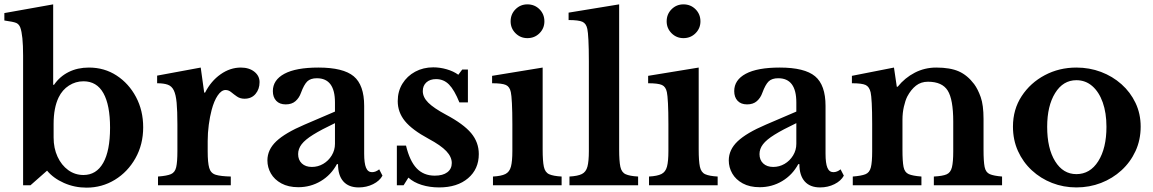

<svg xmlns="http://www.w3.org/2000/svg" viewBox="-21 -850 5291 881"><path d="M223 -830V-461H227Q253 -499 294 -519.5Q335 -540 387 -540Q458 -540 514 -503.5Q570 -467 603 -405Q636 -343 636 -266Q636 -187 600.5 -124Q565 -61 506 -25Q447 11 376 11Q321 11 272.5 -10.5Q224 -32 195 -67L119 0H85V-595Q85 -689 72 -724Q66 -739 54 -744.5Q42 -750 -1 -756V-790ZM225 -282V-219Q225 -170 243 -131Q261 -92 292 -69.5Q323 -47 362 -47Q421 -47 452.5 -102.5Q484 -158 484 -264Q484 -368 453.5 -422.5Q423 -477 362 -477Q326 -477 295.5 -457.5Q265 -438 248 -403Q225 -355 225 -282Z M932 -203V-155Q932 -104 939 -79.5Q946 -55 969 -48Q992 -41 1038 -40V0H704V-40Q745 -43 763.5 -51Q782 -59 787.5 -83Q793 -107 793 -157V-279Q793 -341 789.5 -378.5Q786 -416 776.5 -435.5Q767 -455 748.5 -461.5Q730 -468 700 -468V-503L900 -540L916 -425H920Q947 -478 991 -509Q1035 -540 1084 -540Q1122 -540 1146 -521Q1170 -502 1170 -473Q1170 -441 1151.5 -419Q1133 -397 1101 -397Q1081 -397 1066.5 -407Q1052 -417 1040 -427Q1028 -437 1014 -437Q995 -437 978 -412Q961 -387 950 -345Q942 -315 937 -277.5Q932 -240 932 -203Z M1376 -278 1516 -338V-380Q1516 -491 1433 -491Q1404 -491 1389 -476.5Q1374 -462 1360 -424Q1352 -401 1335 -386Q1318 -371 1290 -371Q1262 -371 1246.5 -387.5Q1231 -404 1231 -432Q1231 -483 1284 -511.5Q1337 -540 1440 -540Q1554 -540 1602 -500Q1650 -460 1650 -364V-145Q1650 -101 1658.5 -80.5Q1667 -60 1686 -60Q1703 -60 1719 -73L1734 -44Q1721 -20 1691 -5Q1661 10 1625 10Q1579 10 1554.5 -17.5Q1530 -45 1530 -97H1525Q1498 -47 1451 -19Q1404 9 1348 9Q1302 9 1270 -8.5Q1238 -26 1222 -54Q1206 -82 1206 -114Q1206 -163 1246.5 -201.5Q1287 -240 1376 -278ZM1516 -190V-285Q1453 -255 1416 -232Q1379 -209 1363 -188Q1347 -167 1347 -143Q1347 -116 1364 -100Q1381 -84 1410 -84Q1438 -84 1462 -98Q1486 -112 1501 -136.5Q1516 -161 1516 -190Z M1853 -35 1831 0H1800V-182H1842Q1859 -111 1891 -77.5Q1923 -44 1974 -44Q2011 -44 2031.5 -59.5Q2052 -75 2052 -102Q2052 -130 2027 -156.5Q2002 -183 1946 -213Q1870 -254 1837 -294.5Q1804 -335 1804 -386Q1804 -431 1825.5 -466Q1847 -501 1884 -521Q1921 -541 1967 -541Q1998 -541 2029 -532Q2060 -523 2082 -507L2100 -531H2126V-380H2087Q2064 -437 2039.5 -462Q2015 -487 1980 -487Q1952 -487 1935.5 -472Q1919 -457 1919 -432Q1919 -404 1944 -379Q1969 -354 2025 -324Q2106 -281 2141 -239Q2176 -197 2176 -143Q2176 -74 2126.5 -32Q2077 10 1994 10Q1951 10 1914 -1.5Q1877 -13 1853 -35Z M2322 -752Q2322 -785 2344.5 -807.5Q2367 -830 2399 -830Q2432 -830 2454.5 -807.5Q2477 -785 2477 -752Q2477 -720 2454.5 -697.5Q2432 -675 2399 -675Q2367 -675 2344.5 -697.5Q2322 -720 2322 -752ZM2469 -540V-164Q2469 -111 2474.5 -85Q2480 -59 2499 -50.5Q2518 -42 2556 -40V0H2241V-40Q2279 -42 2298 -51.5Q2317 -61 2323.5 -85.5Q2330 -110 2330 -157V-280Q2330 -338 2328 -376Q2326 -414 2323 -427Q2318 -452 2300.5 -460Q2283 -468 2237 -468V-502Z M2820 -830V-164Q2820 -111 2825.5 -85Q2831 -59 2850 -50.5Q2869 -42 2907 -40V0H2592V-40Q2630 -42 2649 -51.5Q2668 -61 2674.5 -85.5Q2681 -110 2681 -157V-570Q2681 -628 2679 -666Q2677 -704 2674 -717Q2669 -742 2651.5 -750Q2634 -758 2588 -758V-792Z M3038 -752Q3038 -785 3060.5 -807.5Q3083 -830 3115 -830Q3148 -830 3170.5 -807.5Q3193 -785 3193 -752Q3193 -720 3170.5 -697.5Q3148 -675 3115 -675Q3083 -675 3060.5 -697.5Q3038 -720 3038 -752ZM3185 -540V-164Q3185 -111 3190.5 -85Q3196 -59 3215 -50.5Q3234 -42 3272 -40V0H2957V-40Q2995 -42 3014 -51.5Q3033 -61 3039.5 -85.5Q3046 -110 3046 -157V-280Q3046 -338 3044 -376Q3042 -414 3039 -427Q3034 -452 3016.5 -460Q2999 -468 2953 -468V-502Z M3493 -278 3633 -338V-380Q3633 -491 3550 -491Q3521 -491 3506 -476.5Q3491 -462 3477 -424Q3469 -401 3452 -386Q3435 -371 3407 -371Q3379 -371 3363.5 -387.5Q3348 -404 3348 -432Q3348 -483 3401 -511.5Q3454 -540 3557 -540Q3671 -540 3719 -500Q3767 -460 3767 -364V-145Q3767 -101 3775.5 -80.5Q3784 -60 3803 -60Q3820 -60 3836 -73L3851 -44Q3838 -20 3808 -5Q3778 10 3742 10Q3696 10 3671.5 -17.5Q3647 -45 3647 -97H3642Q3615 -47 3568 -19Q3521 9 3465 9Q3419 9 3387 -8.5Q3355 -26 3339 -54Q3323 -82 3323 -114Q3323 -163 3363.5 -201.5Q3404 -240 3493 -278ZM3633 -190V-285Q3570 -255 3533 -232Q3496 -209 3480 -188Q3464 -167 3464 -143Q3464 -116 3481 -100Q3498 -84 3527 -84Q3555 -84 3579 -98Q3603 -112 3618 -136.5Q3633 -161 3633 -190Z M4120 -301V-163Q4120 -109 4125 -84Q4130 -59 4148.5 -51Q4167 -43 4207 -40V0H3892V-40Q3931 -43 3950 -50.5Q3969 -58 3975 -82Q3981 -106 3981 -156V-281Q3981 -340 3979 -376.5Q3977 -413 3974 -426Q3968 -452 3951 -460Q3934 -468 3888 -468V-502L4081 -540L4094 -452H4098Q4131 -493 4176.5 -516.5Q4222 -540 4275 -540Q4339 -540 4378.5 -522.5Q4418 -505 4449 -464Q4466 -441 4479 -404.5Q4492 -368 4492 -304V-163Q4492 -109 4497 -84Q4502 -59 4520.5 -51Q4539 -43 4577 -40V0H4264V-40Q4304 -42 4322.5 -50Q4341 -58 4347 -82.5Q4353 -107 4353 -156V-292Q4353 -394 4327.5 -434.5Q4302 -475 4237 -475Q4205 -475 4182 -457Q4159 -439 4142 -407Q4133 -389 4126.5 -360.5Q4120 -332 4120 -301Z M4918 -540Q4978 -540 5031 -520Q5084 -500 5125 -463.5Q5166 -427 5189.5 -377.5Q5213 -328 5213 -269Q5213 -208 5189.5 -157Q5166 -106 5125 -68.5Q5084 -31 5031 -10.5Q4978 10 4918 10Q4859 10 4806.5 -10.5Q4754 -31 4713.5 -68.5Q4673 -106 4650 -157Q4627 -208 4627 -269Q4627 -348 4667 -409Q4707 -470 4773 -505Q4839 -540 4918 -540ZM4918 -482Q4857 -482 4820.5 -423Q4784 -364 4784 -268Q4784 -169 4820.5 -110Q4857 -51 4918 -51Q4981 -51 5018.5 -110.5Q5056 -170 5056 -268Q5056 -332 5039 -380Q5022 -428 4991 -455Q4960 -482 4918 -482Z"/></svg>

Font: Libre Baskerville
Style: Bold
Weight: 700
Designer: Pablo Impallari, Rodrigo Fuenzalida
Foundry: Pablo Impallari, Rodrigo Fuenzalida
Version: Version 1.051; ttfautohint (v1.8.4.7-5d5b)